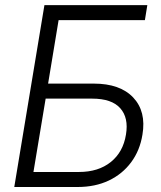

<svg xmlns="http://www.w3.org/2000/svg" viewBox="-20 -748 645 768"><path d="M37.1 0 157.7 -727.5H569.3L559.6 -667.5H214.4L172.4 -413.6H355Q460.4 -413.6 512.9 -357.9Q565.4 -302.2 549.8 -209.5Q539.6 -146 504.6 -98.9Q469.7 -51.8 415.3 -25.9Q360.8 0 290.5 0ZM113.8 -60.1H295.9Q373.5 -60.1 423.1 -99.9Q472.7 -139.6 483.9 -210Q495.1 -276.9 460.9 -315.2Q426.8 -353.5 348.6 -353.5H162.6Z"/></svg>

Font: Inter 28pt Light
Style: Italic
Weight: 300
Italic angle: -9.3988°
Designer: Rasmus Andersson
Foundry: rsms
Version: Version 4.001;git-66647c0bb